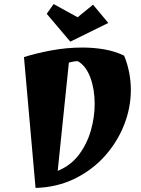

<svg xmlns="http://www.w3.org/2000/svg" viewBox="-20 -911 694 945"><path d="M155 14 98 -630Q154 -648 230.5 -662.5Q307 -677 386 -677Q441 -677 493.5 -668Q546 -659 591 -637Q624 -556 624 -468Q624 -380 590.5 -295.5Q557 -211 495 -142Q433 -73 346.5 -31Q260 11 155 14ZM264 -70Q328 -96 368 -149Q408 -202 427 -268Q446 -334 446 -400Q446 -471 425 -528.5Q404 -586 363 -610Q353 -610 341.5 -608Q330 -606 319 -603ZM326 -706 210 -843 244 -891 362 -826 438 -888 513 -798Z"/></svg>

Font: Joti One
Style: Regular
Weight: 400
Designer: Eduardo Rodriguez Tunni
Foundry: Eduardo Rodriguez Tunni
Version: Version 1.002; ttfautohint (v1.8.4.7-5d5b);gftools[0.9.24]